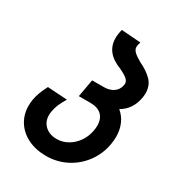

<svg xmlns="http://www.w3.org/2000/svg" viewBox="-189 -911 977 1053"><g transform="rotate(30 300.0 -385.0)"><path d="M39 -173Q39 -193.5 42.5 -213Q46.5 -235 55 -258.8Q63.5 -282.5 80 -314L204.5 -306Q187 -277 177.5 -254.8Q168 -232.5 163.5 -206.5Q161.5 -196.5 161.5 -184.5Q161.5 -142.5 189.5 -116.8Q217.5 -91 263.5 -91Q300 -91 332.8 -109.8Q365.5 -128.5 388 -161.2Q410.5 -194 417.5 -234.5Q420.5 -251 420.5 -265Q420.5 -308.5 396 -332Q371.5 -355.5 325.5 -355.5H251.5L271.5 -467H344.5Q382 -467 406.2 -484.2Q430.5 -501.5 436 -531.5Q437 -538.5 437 -541Q437 -556.5 423.2 -569.2Q409.5 -582 372.5 -599.5Q319 -620 292.8 -652.8Q266.5 -685.5 266.5 -732.5Q266.5 -759 274.5 -788L397 -779Q390 -759.5 390 -747.5Q390 -732.5 402.8 -719Q415.5 -705.5 449.5 -686Q500 -662.5 530.5 -631.5Q561 -600.5 561 -551.5Q561 -540 558.5 -524Q544 -441.5 479 -405Q509.5 -379.5 525 -343.8Q540.5 -308 540.5 -264.5Q540.5 -241 536 -215.5Q524 -148 484.5 -94.8Q445 -41.5 386.2 -11.5Q327.5 18.5 259.5 18.5Q194 18.5 144 -6Q94 -30.5 66.5 -74Q39 -117.5 39 -173Z"/></g></svg>

Font: JuliaMono
Style: Bold Italic
Weight: 700
Italic angle: -9°
Monospace: yes
Designer: cormullion
Foundry: corm
Version: Version 0.057; ttfautohint (v1.8.4)